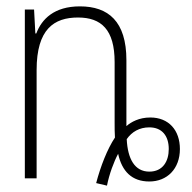

<svg xmlns="http://www.w3.org/2000/svg" viewBox="-20 -560 603 603"><path d="M282 15 316 23C323 -13 338 -53 351 -77C363 -22 394 10 449 10C505 10 545 -30 545 -92C545 -151 510 -191 452 -191C417 -191 392 -177 377 -164V-371C377 -493 320 -540 231 -540C150 -540 111 -500 94 -455H91L87 -530H58V0H95V-340C95 -469 150 -505 225 -505C298 -505 340 -467 340 -365V-174C340 -159 340 -142 341 -128C317 -92 296 -38 282 15ZM449 -21C403 -21 381 -61 378 -123C394 -146 418 -160 449 -160C489 -160 510 -133 510 -92C510 -53 491 -21 449 -21Z"/></svg>

Font: Noto Sans Mono SemiCondensed ExtraLight
Style: Regular
Weight: 200
Width: 4
Designer: Monotype Design Team
Foundry: Monotype Imaging Inc.
Version: Version 2.014